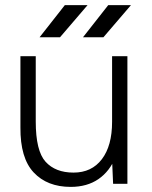

<svg xmlns="http://www.w3.org/2000/svg" viewBox="-20 -720 594 752"><path d="M419 -92V-500H479V0H423ZM268 -44Q339 -44 379 -96.5Q419 -149 419 -243H456Q456 -163 433 -106Q410 -49 365.5 -18.5Q321 12 257 12Q165 12 112 -44.5Q59 -101 60 -221V-244H120Q120 -129 158.5 -86.5Q197 -44 268 -44ZM60 -500H120V-244H60ZM404 -700H493L385 -574H305ZM234 -700H323L215 -574H135Z"/></svg>

Font: Oak Sans Light
Style: Regular
Weight: 400
Designer: Erik Kennedy, Walven
Foundry: Erik Kennedy, Walven
Version: Version 1.100;Glyphs 3.1.2 (3151)